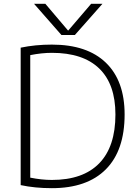

<svg xmlns="http://www.w3.org/2000/svg" viewBox="-20 -973 714 1003"><path d="M217 -953 335 -814H337L456 -953H515L371 -790H301L158 -953ZM251 -697Q198 -697 138 -685V-45Q198 -33 251 -33Q414 -33 498.5 -120Q583 -207 583 -375Q583 -533 498.5 -615Q414 -697 251 -697ZM631 -375Q631 -187 533 -88.5Q435 10 251 10Q162 10 88 -6V-724Q164 -740 251 -740Q435 -740 533 -645.5Q631 -551 631 -375Z"/></svg>

Font: M PLUS 1p Light
Style: Regular
Weight: 300
Version: Version 1.061